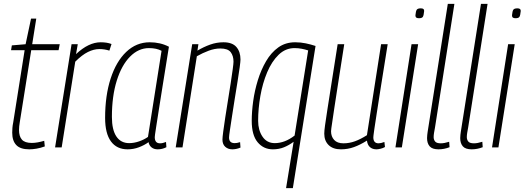

<svg xmlns="http://www.w3.org/2000/svg" viewBox="-20 -760 2705 990"><path d="M208 -34 211 -5Q189 3 168.5 6.5Q148 10 131 10Q85 10 64 -12Q43 -34 43 -76Q43 -87 44 -100.5Q45 -114 48 -128L107 -501H37L41 -526L112 -532L140 -664H167L146 -532H288L282 -501H141L82 -130Q80 -118 79 -108.5Q78 -99 78 -90Q78 -57 93 -40Q108 -23 144 -23Q159 -23 175 -26Q191 -29 208 -34Z M381 -532 372 -481Q437 -542 499 -542Q532 -542 555 -533L544 -499Q519 -507 492 -507Q464 -507 433.5 -492Q403 -477 368 -442L298 0H264L349 -532Z M793 10Q774 10 761.5 0Q749 -10 746 -27Q724 -11 696 -0.5Q668 10 638 10Q582 10 552 -31Q522 -72 522 -152Q522 -267 550.5 -355Q579 -443 631 -492.5Q683 -542 752 -542Q807 -542 851 -519Q832 -401 819 -320Q806 -239 798 -187.5Q790 -136 785.5 -107.5Q781 -79 779.5 -67.5Q778 -56 778 -53Q778 -21 805 -21Q819 -21 836 -28L838 -1Q817 10 793 10ZM743 -54 813 -498Q787 -512 748 -512Q694 -512 650.5 -468Q607 -424 582 -344Q557 -264 557 -157Q557 -91 580 -56.5Q603 -22 646 -22Q671 -22 697 -31Q723 -40 743 -54Z M971 -532H1003L998 -499Q1030 -518 1063.5 -530Q1097 -542 1132 -542Q1178 -542 1199 -517.5Q1220 -493 1220 -453Q1220 -444 1216 -413.5Q1212 -383 1205 -340.5Q1198 -298 1190.5 -251Q1183 -204 1176.5 -161.5Q1170 -119 1165.5 -89Q1161 -59 1161 -51Q1161 -22 1190 -22Q1195 -22 1202 -23Q1209 -24 1218 -27L1220 1Q1208 6 1197.5 8Q1187 10 1178 10Q1156 10 1141.5 -3Q1127 -16 1127 -40Q1127 -51 1131 -81.5Q1135 -112 1141.5 -154.5Q1148 -197 1155.5 -243Q1163 -289 1169.5 -331Q1176 -373 1180 -403Q1184 -433 1184 -442Q1184 -472 1169.5 -491Q1155 -510 1116 -510Q1087 -510 1056 -498.5Q1025 -487 995 -470L921 0H886Z M1607 -523 1490 210H1455L1494 -29Q1470 -11 1444 -0.5Q1418 10 1387 10Q1339 10 1308.5 -26.5Q1278 -63 1278 -137Q1278 -184 1285.5 -238.5Q1293 -293 1309.5 -346.5Q1326 -400 1352 -444.5Q1378 -489 1415 -515.5Q1452 -542 1502 -542Q1530 -542 1556.5 -536.5Q1583 -531 1607 -523ZM1569 -500Q1554 -505 1536 -508.5Q1518 -512 1499 -512Q1452 -512 1416.5 -477.5Q1381 -443 1357.5 -387Q1334 -331 1322.5 -265Q1311 -199 1311 -137Q1311 -89 1333.5 -55.5Q1356 -22 1397 -22Q1422 -22 1447.5 -31.5Q1473 -41 1499 -61Z M1738 10Q1697 10 1674.5 -12Q1652 -34 1652 -71Q1652 -85 1656 -114Q1660 -143 1668 -194.5Q1676 -246 1689 -328.5Q1702 -411 1721 -532H1755Q1736 -410 1723.5 -330.5Q1711 -251 1704 -204Q1697 -157 1693.5 -133Q1690 -109 1688.5 -99Q1687 -89 1687 -83Q1687 -56 1703 -38.5Q1719 -21 1751 -21Q1781 -21 1810 -31.5Q1839 -42 1872 -63L1945 -532H1979Q1957 -397 1943.5 -310Q1930 -223 1922 -172Q1914 -121 1910.5 -96.5Q1907 -72 1906 -63.5Q1905 -55 1905 -52Q1905 -21 1932 -21Q1944 -21 1962 -28L1965 -2Q1955 4 1942 7Q1929 10 1921 10Q1901 10 1888 -1Q1875 -12 1872 -35Q1837 -13 1805 -1.5Q1773 10 1738 10Z M2150 -717Q2168 -717 2167 -703Q2165 -681 2160.5 -673.5Q2156 -666 2140 -666Q2132 -666 2127 -669Q2122 -672 2122 -681Q2124 -703 2129 -710Q2134 -717 2150 -717ZM2019 0 2102 -532H2136L2052 0Z M2289 -740H2323L2223 -103Q2220 -87 2218 -75Q2216 -63 2216 -53Q2216 -40 2223.5 -30.5Q2231 -21 2253 -21Q2271 -21 2296 -29L2298 -1Q2270 10 2241 10Q2209 10 2195.5 -5.5Q2182 -21 2182 -48Q2182 -56 2183 -64.5Q2184 -73 2185 -80Z M2460 -740H2494L2394 -103Q2391 -87 2389 -75Q2387 -63 2387 -53Q2387 -40 2394.5 -30.5Q2402 -21 2424 -21Q2442 -21 2467 -29L2469 -1Q2441 10 2412 10Q2380 10 2366.5 -5.5Q2353 -21 2353 -48Q2353 -56 2354 -64.5Q2355 -73 2356 -80Z M2648 -717Q2666 -717 2665 -703Q2663 -681 2658.5 -673.5Q2654 -666 2638 -666Q2630 -666 2625 -669Q2620 -672 2620 -681Q2622 -703 2627 -710Q2632 -717 2648 -717ZM2517 0 2600 -532H2634L2550 0Z"/></svg>

Font: Georama SemiCondensed ExtraLight
Style: Italic
Weight: 200
Width: 4
Italic angle: -9°
Designer: Jean-Baptiste Levee
Foundry: Production Type
Version: Version 1.000